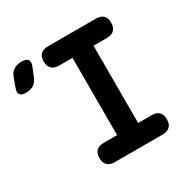

<svg xmlns="http://www.w3.org/2000/svg" viewBox="-283 -889 1045 1048"><g transform="rotate(-30 239.0 -365.0)"><path d="M-1.8 -621.9Q-12.6 -595.6 -31.6 -582.8Q-50.7 -570 -79.7 -570Q-108.7 -570 -118 -583.3Q-127.2 -596.6 -117.1 -622.9L-98.8 -673.4Q-88.7 -702.7 -68.5 -716.3Q-48.3 -730 -18.3 -730Q11.7 -730 21.5 -716.2Q31.2 -702.4 19.4 -674.1ZM366.3 -121.5H451.4Q481.2 -121.5 496.9 -106.2Q512.5 -90.9 512.5 -61.1Q512.5 -31.3 496.9 -15.7Q481.2 0 451.4 0H148.6Q118.8 0 103.1 -15.7Q87.5 -31.3 87.5 -61.1Q87.5 -90.9 103.1 -106.2Q118.8 -121.5 148.6 -121.5H233.7V-608.5H148.6Q118.8 -608.5 103.1 -624.1Q87.5 -639.8 87.5 -669.6Q87.5 -699.4 103.1 -714.7Q118.8 -730 148.6 -730H451.4Q481.2 -730 496.9 -714.7Q512.5 -699.4 512.5 -669.6Q512.5 -639.8 496.9 -624.1Q481.2 -608.5 451.4 -608.5H366.3Z"/></g></svg>

Font: Maple Mono
Style: Regular
Weight: 400
Monospace: yes
Designer: subframe7536
Version: Version 7.300